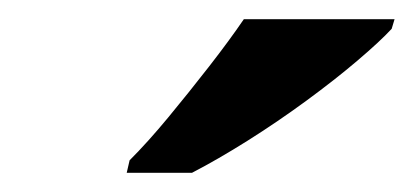

<svg xmlns="http://www.w3.org/2000/svg" viewBox="-20 -786 431 200"><path d="M112 -606 115 -619Q134 -638 155.5 -664Q177 -690 198 -717Q219 -744 234 -766H391L388 -756Q376 -743 352.5 -723Q329 -703 299 -681Q269 -659 238 -639.5Q207 -620 180 -606Z"/></svg>

Font: Noto Serif
Style: Italic
Weight: 400
Italic angle: -12°
Designer: Monotype Design Team
Foundry: Monotype Imaging Inc.
Version: Version 2.013